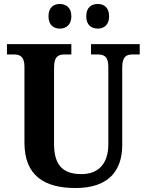

<svg xmlns="http://www.w3.org/2000/svg" viewBox="-20 -936 738 966"><path d="M472 -792C501 -792 529 -809 529 -854C529 -900 501 -916 472 -916C441 -916 414 -900 414 -854C414 -809 441 -792 472 -792ZM281 -792C310 -792 339 -809 339 -854C339 -900 310 -916 281 -916C251 -916 224 -900 224 -854C224 -809 251 -792 281 -792ZM360 10C524 10 595 -74 595 -208V-597C595 -654 618 -662 648 -662H683V-714H438V-662H471C501 -662 525 -654 525 -601V-210C525 -109 472 -60 390 -60C305 -60 252 -97 252 -210V-597C252 -654 276 -662 305 -662H339V-714H15V-662H49C78 -662 103 -654 103 -601V-218C103 -54 201 10 360 10Z"/></svg>

Font: Noto Serif Tamil SemiCondensed
Style: Bold
Weight: 700
Width: 4
Designer: Indian Type Foundry, Tom Grace, and the Monotype Design Team
Foundry: Monotype Imaging Inc.
Version: Version 2.004